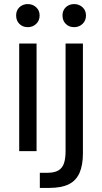

<svg xmlns="http://www.w3.org/2000/svg" viewBox="-20 -740 500 940"><path d="M175 180V106H211Q247 106 266.5 94Q286 82 293.5 58.5Q301 35 301 1V-527H386V10Q386 68 369.5 106Q353 144 317 162Q281 180 221 180ZM74 0V-527H159V0ZM116 -607Q91 -607 75 -623Q59 -639 59 -664Q59 -681 66.5 -693.5Q74 -706 87 -713Q100 -720 116 -720Q140 -720 157 -704.5Q174 -689 174 -664Q174 -639 157 -623Q140 -607 116 -607ZM343 -607Q318 -607 302 -623Q286 -639 286 -664Q286 -681 293.5 -693.5Q301 -706 314 -713Q327 -720 343 -720Q367 -720 384 -704.5Q401 -689 401 -664Q401 -639 384 -623Q367 -607 343 -607Z"/></svg>

Font: Onest
Style: Regular
Weight: 400
Designer: Dmitri Voloshin, Andrey Kudryavtsev
Foundry: Dmitri Voloshin, Andrey Kudryavtsev
Version: Version 1.000;gftools[0.9.33]